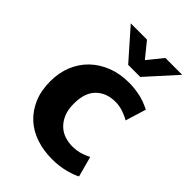

<svg xmlns="http://www.w3.org/2000/svg" viewBox="-207 -783 887 887"><g transform="rotate(45 237.0 -339.5)"><path d="M323 -97Q355 -97 379.5 -105.5Q404 -114 417 -121L444 -21Q427 -11 387 0Q347 11 299 11Q243 11 195.5 -5Q148 -21 113.5 -52.5Q79 -84 59 -130.5Q39 -177 39 -238Q39 -294 58 -340.5Q77 -387 112 -420.5Q147 -454 195 -472.5Q243 -491 302 -491Q333 -491 369.5 -484Q406 -477 444 -457L413 -356Q393 -368 368.5 -376Q344 -384 319 -384Q261 -384 225 -348.5Q189 -313 189 -242Q189 -202 201 -174.5Q213 -147 232 -129.5Q251 -112 275 -104.5Q299 -97 323 -97ZM113 -690H219L279 -616L339 -690H449L319 -546H240Z"/></g></svg>

Font: Ek Mukta ExtraBold
Style: Regular
Weight: 800
Designer: Girish Dalvi and Yashodeep Gholap
Foundry: Ek Type
Version: Version 2.538;PS 1.002;hotconv 16.6.51;makeotf.lib2.5.65220;